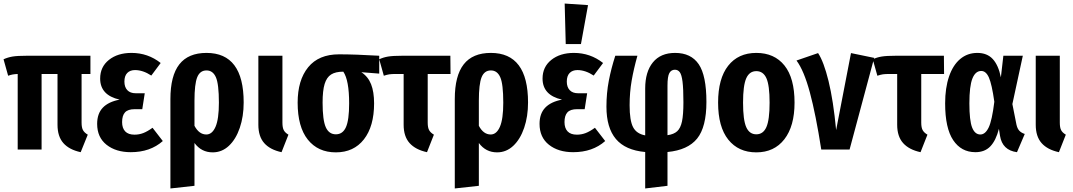

<svg xmlns="http://www.w3.org/2000/svg" viewBox="-22 -845 6065 1085"><path d="M439 -427V-152Q439 -124 447 -109.5Q455 -95 474 -84L434 15Q369 1 336 -36.5Q303 -74 303 -140V-427H213V0H78V-427Q60 -426 49 -424Q38 -422 24 -417L-2 -510Q22 -521 49 -525.5Q76 -530 130 -530H489V-427Z M886 -489 833 -418Q786 -449 741 -449Q713 -449 697 -432.5Q681 -416 681 -384Q681 -353 697.5 -335.5Q714 -318 745 -318H796L782 -228H739Q701 -228 684.5 -210Q668 -192 668 -155Q668 -121 685.5 -102.5Q703 -84 738 -84Q764 -84 787.5 -93Q811 -102 840 -123L898 -48Q827 15 717 15Q633 15 580 -27Q527 -69 527 -145Q527 -203 559 -236.5Q591 -270 654 -282Q544 -307 544 -401Q544 -467 593.5 -506.5Q643 -546 721 -546Q814 -546 886 -489Z M1355 -266Q1355 -187 1333 -122.5Q1311 -58 1271.5 -21Q1232 16 1180 16Q1116 16 1077 -37V205L941 220V-285Q941 -417 991.5 -481.5Q1042 -546 1145 -546Q1355 -546 1355 -266ZM1215 -265Q1215 -370 1198 -408.5Q1181 -447 1145 -447Q1108 -447 1092.5 -408.5Q1077 -370 1077 -276V-134Q1103 -85 1144 -85Q1177 -85 1196 -128.5Q1215 -172 1215 -265Z M1574 -152Q1574 -124 1581.5 -109.5Q1589 -95 1608 -84L1569 15Q1504 1 1471 -36.5Q1438 -74 1438 -140V-530H1574Z M2121 -429 2020 -437Q2058 -412 2075 -369Q2092 -326 2092 -261Q2092 -131 2034.5 -57.5Q1977 16 1876 16Q1775 16 1717.5 -56Q1660 -128 1660 -265Q1660 -392 1719.5 -465Q1779 -538 1894 -538Q1985 -538 2121 -530ZM1951 -261Q1951 -392 1918 -440Q1874 -440 1849 -424Q1824 -408 1812.5 -370.5Q1801 -333 1801 -265Q1801 -166 1819 -126Q1837 -86 1876 -86Q1915 -86 1933 -126.5Q1951 -167 1951 -261Z M2430 -84 2391 15Q2326 1 2292.5 -36.5Q2259 -74 2259 -140V-427H2218Q2191 -427 2178 -425Q2165 -423 2147 -417L2121 -510Q2144 -521 2171.5 -525.5Q2199 -530 2252 -530H2523L2524 -427H2395V-152Q2395 -124 2403 -109.5Q2411 -95 2430 -84Z M2962 -266Q2962 -187 2940 -122.5Q2918 -58 2878.5 -21Q2839 16 2787 16Q2723 16 2684 -37V205L2548 220V-285Q2548 -417 2598.5 -481.5Q2649 -546 2752 -546Q2962 -546 2962 -266ZM2822 -265Q2822 -370 2805 -408.5Q2788 -447 2752 -447Q2715 -447 2699.5 -408.5Q2684 -370 2684 -276V-134Q2710 -85 2751 -85Q2784 -85 2803 -128.5Q2822 -172 2822 -265Z M3386 -489 3333 -418Q3286 -449 3241 -449Q3213 -449 3197 -432.5Q3181 -416 3181 -384Q3181 -353 3197.5 -335.5Q3214 -318 3245 -318H3296L3282 -228H3239Q3201 -228 3184.5 -210Q3168 -192 3168 -155Q3168 -121 3185.5 -102.5Q3203 -84 3238 -84Q3264 -84 3287.5 -93Q3311 -102 3340 -123L3398 -48Q3327 15 3217 15Q3133 15 3080 -27Q3027 -69 3027 -145Q3027 -203 3059 -236.5Q3091 -270 3154 -282Q3044 -307 3044 -401Q3044 -467 3093.5 -506.5Q3143 -546 3221 -546Q3314 -546 3386 -489ZM3169 -825 3301 -816 3261 -596H3175Z M3750 14V205L3624 220V14Q3512 4 3458.5 -59.5Q3405 -123 3405 -242Q3405 -319 3418.5 -389Q3432 -459 3455 -530H3580Q3559 -455 3547.5 -389Q3536 -323 3536 -250Q3536 -164 3555.5 -126.5Q3575 -89 3624 -80V-345Q3624 -439 3667.5 -492.5Q3711 -546 3793 -546Q3883 -546 3926.5 -482Q3970 -418 3970 -269Q3970 -127 3917.5 -62Q3865 3 3750 14ZM3840 -267Q3840 -344 3835 -383.5Q3830 -423 3819.5 -437Q3809 -451 3792 -451Q3771 -451 3760.5 -432Q3750 -413 3750 -361V-81Q3786 -86 3805 -103.5Q3824 -121 3832 -159Q3840 -197 3840 -267Z M4468 -265Q4468 -132 4410.5 -58Q4353 16 4252 16Q4151 16 4093.5 -56Q4036 -128 4036 -265Q4036 -401 4093 -473.5Q4150 -546 4252 -546Q4354 -546 4411 -475Q4468 -404 4468 -265ZM4177 -265Q4177 -167 4195 -126.5Q4213 -86 4252 -86Q4291 -86 4309 -127Q4327 -168 4327 -265Q4327 -363 4309 -403Q4291 -443 4252 -443Q4213 -443 4195 -402.5Q4177 -362 4177 -265Z M4703 -110 4787 -545 4918 -518 4779 0H4619Q4588 -199 4554.5 -323Q4521 -447 4479 -503L4601 -545Q4633 -497 4660 -387.5Q4687 -278 4703 -110Z M5219 -84 5180 15Q5115 1 5081.5 -36.5Q5048 -74 5048 -140V-427H5007Q4980 -427 4967 -425Q4954 -423 4936 -417L4910 -510Q4933 -521 4960.5 -525.5Q4988 -530 5041 -530H5312L5313 -427H5184V-152Q5184 -124 5192 -109.5Q5200 -95 5219 -84Z M5634 -408 5648 -530H5758L5699 -257L5722 -141Q5727 -118 5738.5 -106Q5750 -94 5769 -88L5725 15Q5642 4 5629 -78L5623 -117Q5606 -51 5574.5 -18Q5543 15 5490 15Q5410 15 5364.5 -53Q5319 -121 5319 -261Q5319 -348 5341 -412.5Q5363 -477 5404 -511.5Q5445 -546 5501 -546Q5556 -546 5588 -511.5Q5620 -477 5634 -408ZM5456 -261Q5456 -164 5471.5 -124.5Q5487 -85 5518 -85Q5546 -85 5565 -124.5Q5584 -164 5597 -270Q5583 -369 5566.5 -406.5Q5550 -444 5523 -444Q5490 -444 5473 -401Q5456 -358 5456 -261Z M5967 -152Q5967 -124 5974.5 -109.5Q5982 -95 6001 -84L5962 15Q5897 1 5864 -36.5Q5831 -74 5831 -140V-530H5967Z"/></svg>

Font: Fira Sans Extra Condensed SemiBold
Style: Regular
Weight: 600
Width: 1
Designer: Carrois Corporate & Edenspiekermann AG
Foundry: Carrois Corporate GbR & Edenspiekermann AG
Version: Version 4.203